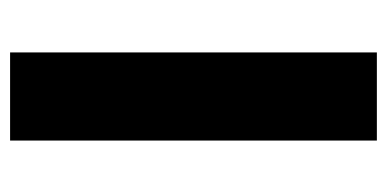

<svg xmlns="http://www.w3.org/2000/svg" viewBox="-218 -568 785 390"><g transform="rotate(90 175.0 -372.5)"><path d="M86 0V-745H265V0Z"/></g></svg>

Font: Source Han Sans TC Heavy
Style: Regular
Weight: 900
Designer: Ryoko NISHIZUKA Ë•øÂ°öÊ∂ºÂ≠ê (kana, bopomofo & ideographs); Paul D. Hunt (Latin, Greek & Cyrillic); Sandoll Communicatio
Foundry: Adobe
Version: Version 2.004;hotconv 1.0.118;makeotfexe 2.5.65603